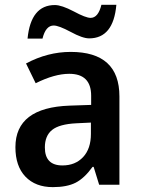

<svg xmlns="http://www.w3.org/2000/svg" viewBox="-20 -766 592 796"><path d="M391.1 0 368.2 -74.2H363.8Q329.6 -26.9 293.5 -8.5Q257.3 9.8 199.2 9.8Q127 9.8 85.4 -33.7Q43.9 -77.1 43.9 -155.8Q43.9 -320.3 269 -328.1L357.9 -331.1V-369.1Q357.9 -460 267.1 -460Q206.1 -460 127.9 -420.9L87.9 -502.9Q177.7 -550.8 272.9 -550.8Q475.1 -550.8 475.1 -366.2V0ZM356.9 -257.8 296.9 -254.9Q226.1 -251.5 196 -227.3Q166 -203.1 166 -154.8Q166 -80.1 238.8 -80.1Q292 -80.1 324.5 -114.7Q356.9 -149.4 356.9 -210.9ZM156.2 -606H94.2Q107.9 -745.1 207.5 -745.1Q235.4 -745.1 285.6 -718.8Q335.4 -691.9 355.5 -691.9Q387.2 -691.9 400.4 -746.1H462.4Q450.2 -606.9 349.6 -606.9Q322.3 -606.9 272.9 -633.8Q223.6 -660.2 202.6 -660.2Q169.4 -660.2 156.2 -606Z"/></svg>

Font: Droid Sans TV
Style: Bold
Weight: 600
Version: Version 1.00